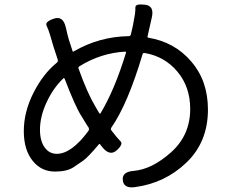

<svg xmlns="http://www.w3.org/2000/svg" viewBox="-20 -794 1040 855"><path d="M583 39Q531 47 527 9Q522 -29 575 -33Q657 -40 742 -116Q827 -192 827 -309Q827 -407 770 -475Q713 -543 624 -558Q617 -559 615 -553Q549 -331 476 -226Q471 -219 477 -212Q503 -178 516.5 -165Q530 -152 500 -125Q470 -97 436 -138L426 -151Q423 -155 420 -151Q372 -94 351 -79Q329 -64 307 -49Q278 -30 225 -30Q165 -30 127 -76Q86 -125 86 -210Q86 -295 128.5 -379.5Q171 -464 232 -514Q240 -520 237 -529L218 -587Q210 -612 203 -638Q196 -662 187.5 -679.5Q179 -697 220 -711Q261 -725 273 -672L275 -664Q280 -640 287 -616L303 -567Q304 -562 308 -565Q422 -631 553 -633Q561 -633 563 -641L572 -681Q577 -706 581 -731Q583 -746 583 -762Q583 -778 625 -773Q668 -769 656 -716L637 -632Q636 -627 641 -626Q757 -607 831.5 -520.5Q906 -434 906 -306Q906 -160 808 -68Q714 21 583 39ZM233 -109Q298 -109 373 -210Q379 -218 374 -227L369 -234Q356 -256 342 -278Q315 -320 268 -443Q266 -448 262 -445Q217 -402 187.5 -338.5Q158 -275 158 -216Q158 -167 178.5 -138Q199 -109 233 -109ZM422 -290Q425 -286 428 -290Q491 -395 541 -559Q542 -564 537 -564Q429 -558 334 -499Q327 -495 330 -488Q369 -379 405 -319Z"/></svg>

Font: Resource Han Rounded JP
Style: Regular
Weight: 400
Designer: Cyano Hao (round all glyphs); Ryoko NISHIZUKA 西塚涼子 (kana, bopomofo & ideographs); Paul D. Hunt (Latin, Greek & Cyrillic)
Foundry: Cyano Hao
Version: 0.990